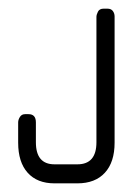

<svg xmlns="http://www.w3.org/2000/svg" viewBox="-20 -424 324 444"><path d="M159 0H106Q66 0 44 -24.5Q22 -49 22 -94V-141Q22 -147 26 -153.5Q30 -160 38 -160H46Q63 -160 63 -141V-95Q63 -44 106 -44H159Q203 -44 203 -95V-385Q203 -390 206.5 -397Q210 -404 220 -404H228Q237 -404 241 -398.5Q245 -393 245 -386V-94Q245 -49 222.5 -24.5Q200 0 159 0Z"/></svg>

Font: Chathura
Style: Bold
Weight: 700
Designer: Appaji Ambarisha Darbha
Foundry: Aditya Fonts
Version: Version 1.002 2016